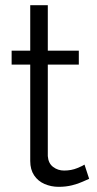

<svg xmlns="http://www.w3.org/2000/svg" viewBox="-20 -717 375 743"><path d="M325 -25Q317 -22 300 -14Q283 -6 259 0Q235 6 207 6Q178 6 152.5 -5Q127 -16 112 -38.5Q97 -61 97 -94V-467H25V-521H97V-697H165V-521H285V-467H165V-113Q167 -85 185.5 -71Q204 -57 228 -57Q256 -57 279 -66.5Q302 -76 307 -80Z"/></svg>

Font: Raleway Thin
Style: Regular
Weight: 400
Version: Version 4.026